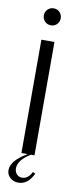

<svg xmlns="http://www.w3.org/2000/svg" viewBox="-88 -667 328 826"><g transform="rotate(10 75.5 -254.5)"><path d="M50.8 -573.7Q40 -584.5 40 -600.1Q40 -615.7 50.8 -626.5Q61.5 -637.2 77.1 -637.2Q92.8 -637.2 103.3 -626.5Q113.8 -615.7 113.8 -600.1Q113.8 -584.5 103.3 -573.7Q92.8 -563 77.1 -563Q61.5 -563 50.8 -573.7ZM47.9 -495.1H105V0H89.8Q36.1 32.2 36.1 68.8Q36.1 84 45.2 94Q54.2 104 67.9 104Q95.2 104 110.8 71.8L122.1 77.1Q98.1 127.9 56.2 127.9Q35.2 127.9 20.5 114.7Q5.9 101.6 5.9 82Q5.9 40 75.2 0H47.9Z"/></g></svg>

Font: Moniqa Narrow Heading
Style: Regular
Weight: 400
Width: 4
Designer: Rajesh Rajput
Foundry: Rajesh Rajput
Version: Version 1.000